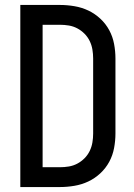

<svg xmlns="http://www.w3.org/2000/svg" viewBox="-20 -755 540 775"><path d="M222 0H62V-735H222Q251 -735 280.5 -730Q310 -725 336.5 -712.5Q363 -700 385 -679.5Q407 -659 421 -633Q435 -607 440.5 -577.5Q446 -548 446 -519V-216Q446 -187 440.5 -157.5Q435 -128 421 -102Q407 -76 385 -55.5Q363 -35 336.5 -22.5Q310 -10 280.5 -5Q251 0 222 0ZM152 -80H222Q240 -80 258 -83Q276 -86 292 -94.5Q308 -103 321 -116Q334 -129 342 -145.5Q350 -162 353 -180Q356 -198 356 -216V-519Q356 -537 353 -555Q350 -573 342 -589.5Q334 -606 321 -619Q308 -632 292 -640.5Q276 -649 258 -652Q240 -655 222 -655H152Z"/></svg>

Font: Iosevka Bendy Medium
Style: Regular
Weight: 500
Monospace: yes
Designer: Belleve Invis
Foundry: Belleve Invis
Version: Version 30.1.2